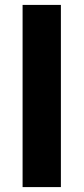

<svg xmlns="http://www.w3.org/2000/svg" viewBox="-20 -762 341 782"><path d="M72 0H228V-742H72Z"/></svg>

Font: Montserrat Lite
Style: Bold
Weight: 700
Designer: Julieta Ulanovsky
Foundry: Julieta Ulanovsky
Version: Version 7.200;PS 007.200;hotconv 1.0.88;makeotf.lib2.5.64775